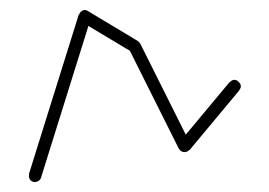

<svg xmlns="http://www.w3.org/2000/svg" viewBox="-20 -373 540 385"><path d="M38 -20Q38 -17 39.5 -14Q41 -11 44 -9.5Q47 -8 50 -8Q53 -8 56 -9.5Q59 -11 61 -14Q63 -17 63 -20Q63 -23 61 -26Q59 -29 56 -31Q53 -33 50 -33Q47 -33 44 -31Q41 -29 39.5 -26Q38 -23 38 -20Z M38 -24 62 -16 162 -336 138 -344Z M138 -340Q138 -337 139.5 -334Q141 -331 144 -329.5Q147 -328 150 -328Q153 -328 156 -329.5Q159 -331 161 -334Q163 -337 163 -340Q163 -343 161 -346Q159 -349 156 -351Q153 -353 150 -353Q147 -353 144 -351Q141 -349 139.5 -346Q138 -343 138 -340Z M156 -351 144 -329 244 -269 256 -291Z M238 -280Q238 -277 239.5 -274Q241 -271 244 -269.5Q247 -268 250 -268Q253 -268 256 -269.5Q259 -271 261 -274Q263 -277 263 -280Q263 -283 261 -286Q259 -289 256 -291Q253 -293 250 -293Q247 -293 244 -291Q241 -289 239.5 -286Q238 -283 238 -280Z M261 -286 239 -274 339 -74 361 -86Z M338 -80Q338 -77 339.5 -74Q341 -71 344 -69.5Q347 -68 350 -68Q353 -68 356 -69.5Q359 -71 361 -74Q363 -77 363 -80Q363 -83 361 -86Q359 -89 356 -91Q353 -93 350 -93Q347 -93 344 -91Q341 -89 339.5 -86Q338 -83 338 -80Z M340 -88 360 -72 460 -192 440 -208Z M438 -200Q438 -197 439.5 -194Q441 -191 444 -189.5Q447 -188 450 -188Q453 -188 456 -189.5Q459 -191 461 -194Q463 -197 463 -200Q463 -203 461 -206Q459 -209 456 -211Q453 -213 450 -213Q447 -213 444 -211Q441 -209 439.5 -206Q438 -203 438 -200Z"/></svg>

Font: Linefont Thin
Style: Regular
Weight: 100
Monospace: yes
Version: Version 3.002;gftools[0.9.33]